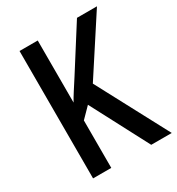

<svg xmlns="http://www.w3.org/2000/svg" viewBox="-171 -823 861 932"><g transform="rotate(-30 259.5 -357.0)"><path d="M519 0H404L235 -322L180 -266V0H78V-714H180V-366Q191 -386 208 -412.5Q225 -439 247 -473L400 -714H512L307 -399Z"/></g></svg>

Font: Noto Sans Condensed Medium
Style: Regular
Weight: 500
Width: 3
Designer: Monotype Design Team
Foundry: Monotype Imaging Inc.
Version: Version 2.013; ttfautohint (v1.8.4.7-5d5b)